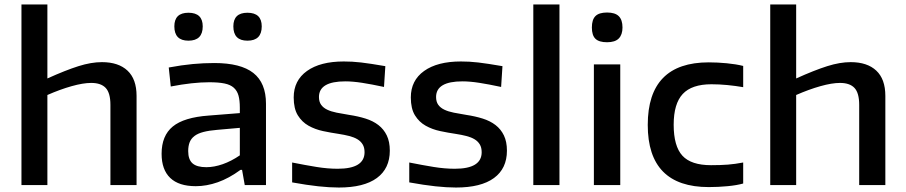

<svg xmlns="http://www.w3.org/2000/svg" viewBox="-20 -828 4053 859"><path d="M76 -808H192V-477Q274 -514 331 -532Q388 -550 436 -550Q510 -550 550.5 -512Q591 -474 591 -399V0H474V-359Q474 -412 453 -434.5Q432 -457 388 -457Q352 -457 300.5 -442.5Q249 -428 192 -403V0H76Z M856 5Q780 5 741.5 -32Q703 -69 703 -140Q703 -221 753 -262Q803 -303 914 -311L1053 -322V-346Q1053 -379 1047 -400.5Q1041 -422 1026 -435.5Q1011 -449 984.5 -454.5Q958 -460 916 -460Q842 -460 744 -441L735 -526Q794 -537 842.5 -541.5Q891 -546 939 -546Q1057 -546 1113.5 -501.5Q1170 -457 1170 -364V0H1075L1063 -68H1056Q1004 -30 954 -12.5Q904 5 856 5ZM903 -80Q938 -80 976.5 -93.5Q1015 -107 1053 -133V-256L951 -247Q915 -244 890 -237.5Q865 -231 850 -219.5Q835 -208 828.5 -191.5Q822 -175 822 -152Q822 -114 841.5 -97Q861 -80 903 -80ZM823 -646Q760 -646 760 -710Q760 -771 823 -771Q887 -771 887 -710Q887 -646 823 -646ZM1087 -646Q1024 -646 1024 -710Q1024 -771 1087 -771Q1151 -771 1151 -710Q1151 -646 1087 -646Z M1496 11Q1455 11 1404 5.5Q1353 0 1287 -12V-101Q1347 -89 1396.5 -81Q1446 -73 1491 -73Q1611 -73 1611 -147Q1611 -168 1602.5 -182Q1594 -196 1579 -205Q1564 -214 1542.5 -219.5Q1521 -225 1495 -229Q1461 -234 1425.5 -241.5Q1390 -249 1360.5 -265.5Q1331 -282 1312.5 -312Q1294 -342 1294 -392Q1294 -468 1353.5 -510.5Q1413 -553 1518 -553Q1537 -553 1555.5 -552Q1574 -551 1595.5 -548.5Q1617 -546 1643 -542Q1669 -538 1704 -532L1698 -439Q1642 -451 1600 -457.5Q1558 -464 1525 -464Q1407 -464 1407 -394Q1407 -373 1416.5 -359.5Q1426 -346 1443.5 -337.5Q1461 -329 1486 -324Q1511 -319 1542 -314Q1582 -308 1615.5 -297.5Q1649 -287 1673 -268.5Q1697 -250 1710.5 -222Q1724 -194 1724 -154Q1724 -74 1666 -31.5Q1608 11 1496 11Z M2020 11Q1979 11 1928 5.5Q1877 0 1811 -12V-101Q1871 -89 1920.5 -81Q1970 -73 2015 -73Q2135 -73 2135 -147Q2135 -168 2126.5 -182Q2118 -196 2103 -205Q2088 -214 2066.5 -219.5Q2045 -225 2019 -229Q1985 -234 1949.5 -241.5Q1914 -249 1884.5 -265.5Q1855 -282 1836.5 -312Q1818 -342 1818 -392Q1818 -468 1877.5 -510.5Q1937 -553 2042 -553Q2061 -553 2079.5 -552Q2098 -551 2119.5 -548.5Q2141 -546 2167 -542Q2193 -538 2228 -532L2222 -439Q2166 -451 2124 -457.5Q2082 -464 2049 -464Q1931 -464 1931 -394Q1931 -373 1940.5 -359.5Q1950 -346 1967.5 -337.5Q1985 -329 2010 -324Q2035 -319 2066 -314Q2106 -308 2139.5 -297.5Q2173 -287 2197 -268.5Q2221 -250 2234.5 -222Q2248 -194 2248 -154Q2248 -74 2190 -31.5Q2132 11 2020 11Z M2366 -808H2483V0H2366Z M2696 -639Q2660 -639 2644 -654.5Q2628 -670 2628 -705Q2628 -740 2644 -756Q2660 -772 2696 -772Q2732 -772 2748.5 -755.5Q2765 -739 2765 -705Q2765 -673 2748.5 -656Q2732 -639 2696 -639ZM2637 -540H2755V0H2637Z M3151 9Q2878 9 2878 -269Q2878 -549 3151 -549Q3190 -549 3231.5 -545Q3273 -541 3305 -533V-438Q3270 -444 3234 -447.5Q3198 -451 3163 -451Q3075 -451 3034.5 -407.5Q2994 -364 2994 -270Q2994 -174 3033 -131.5Q3072 -89 3161 -89Q3204 -89 3236.5 -91.5Q3269 -94 3305 -101V-7Q3277 1 3235 5Q3193 9 3151 9Z M3426 -808H3542V-477Q3624 -514 3681 -532Q3738 -550 3786 -550Q3860 -550 3900.5 -512Q3941 -474 3941 -399V0H3824V-359Q3824 -412 3803 -434.5Q3782 -457 3738 -457Q3702 -457 3650.5 -442.5Q3599 -428 3542 -403V0H3426Z"/></svg>

Font: Encode Sans Wide
Style: Medium
Weight: 500
Designer: Pablo Impallari, Andres Torresi
Foundry: Pablo Impallari, Andres Torresi
Version: Version 1.000; ttfautohint (v1.00) -l 8 -r 50 -G 200 -x 14 -